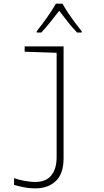

<svg xmlns="http://www.w3.org/2000/svg" viewBox="-20 -784 570 1051"><path d="M174 247Q139 247 105 240Q71 233 57 228V191Q74 198 109 205Q144 212 173 212Q232 212 261 176Q290 140 290 76V-495L115 -501V-530H328V82Q328 166 286 206.5Q244 247 174 247ZM181 -613Q197 -633 217 -660Q237 -687 255.5 -715Q274 -743 286 -764H322Q334 -742 353 -713.5Q372 -685 392 -658Q412 -631 427 -613V-606H402Q377 -631 351.5 -664Q326 -697 304 -725Q283 -698 256.5 -664.5Q230 -631 206 -606H181Z"/></svg>

Font: Noto Sans Mono Condensed ExtraLight
Style: Regular
Weight: 200
Width: 3
Designer: Monotype Design Team
Foundry: Monotype Imaging Inc.
Version: Version 2.014; ttfautohint (v1.8.4.7-5d5b)